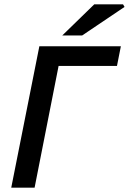

<svg xmlns="http://www.w3.org/2000/svg" viewBox="-20 -868 596 888"><path d="M32 0 162 -654H539L521 -563H251L140 0ZM268 -704 416 -848H549L556 -836L360 -704Z"/></svg>

Font: Source Sans 3 SemiBold
Style: Italic
Weight: 600
Italic angle: -11°
Designer: Paul D. Hunt
Foundry: Adobe
Version: Version 3.046;hotconv 1.0.118;makeotfexe 2.5.65603